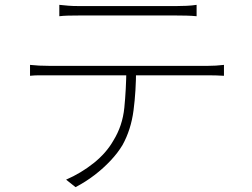

<svg xmlns="http://www.w3.org/2000/svg" viewBox="-20 -739 1040 793"><path d="M225 -719Q245 -717 262 -715.5Q279 -714 303 -714Q319 -714 360 -714Q401 -714 453.5 -714Q506 -714 559 -714Q612 -714 653 -714Q694 -714 710 -714Q728 -714 750.5 -715Q773 -716 792 -719V-672Q772 -674 750 -674.5Q728 -675 710 -675Q694 -675 653.5 -675Q613 -675 560 -675Q507 -675 454.5 -675Q402 -675 361 -675Q320 -675 304 -675Q280 -675 261 -674.5Q242 -674 225 -672ZM104 -471Q123 -469 142 -468Q161 -467 184 -467Q195 -467 233.5 -467Q272 -467 328 -467Q384 -467 448.5 -467Q513 -467 577 -467Q641 -467 696.5 -467Q752 -467 790 -467Q828 -467 838 -467Q854 -467 871.5 -468Q889 -469 905 -471V-426Q891 -427 872.5 -427.5Q854 -428 838 -428Q828 -428 790 -428Q752 -428 696.5 -428Q641 -428 577 -428Q513 -428 448.5 -428Q384 -428 328 -428Q272 -428 233.5 -428Q195 -428 184 -428Q161 -428 142.5 -428Q124 -428 104 -426ZM542 -454Q542 -363 531.5 -283Q521 -203 486 -140Q467 -108 437 -76Q407 -44 370.5 -16Q334 12 292 34L253 3Q315 -24 367 -65.5Q419 -107 448 -158Q486 -219 493.5 -294Q501 -369 502 -454Z"/></svg>

Font: Noto Sans KR ExtraLight
Style: Regular
Weight: 250
Designer: Ryoko NISHIZUKA  (kana, bopomofo & ideographs); Paul D. Hunt (Latin, Greek & Cyrillic); Sandoll Communications , Soo-you
Foundry: Adobe
Version: Version 2.004-H2;hotconv 1.0.118;makeotfexe 2.5.65603